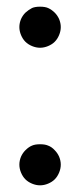

<svg xmlns="http://www.w3.org/2000/svg" viewBox="-20 -774 240 575"><path d="M43 -717Q48 -728 56 -736Q66 -745 76 -750Q85 -754 100 -754Q115 -754 124 -750Q135 -745 144 -736Q152 -728 157 -717Q162 -705 162 -693Q162 -681 157 -669Q152 -657 144 -649Q136 -641 124 -636Q112 -631 100 -631Q88 -631 76 -636Q64 -641 56 -649Q48 -657 43 -669Q38 -681 38 -693Q38 -705 43 -717ZM43 -305Q48 -316 56 -324Q66 -334 76 -338Q85 -342 100 -342Q115 -342 124 -338Q135 -334 144 -324Q152 -316 157 -305Q162 -293 162 -281Q162 -269 157 -257Q152 -245 144 -237Q136 -229 124 -224Q112 -219 100 -219Q88 -219 76 -224Q64 -229 56 -237Q48 -245 43 -257Q38 -269 38 -281Q38 -293 43 -305Z"/></svg>

Font: DSEG14 Modern
Style: Regular
Weight: 400
Designer: Keshikan(Twitter:@keshinomi_88pro)
Version: Version 0.46